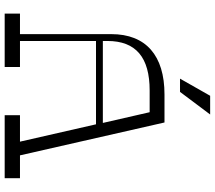

<svg xmlns="http://www.w3.org/2000/svg" viewBox="-70 -870 940 841"><g transform="rotate(90 400.5 -450.0)"><path d="M482 -900H400L325 -768H383ZM661 -67 517 -700H394C224 -700 130 -619 130 -467V-67H40V0H274V-67H160V-400H525L601 -67H485V0H761V-67ZM160 -430V-450C160 -575 232 -635 377 -635H472L519 -430Z"/></g></svg>

Font: Space Cowgirl Light
Style: Regular
Weight: 300
Designer: Valery Marier
Foundry: Valery Marier
Version: Version 1.000;hotconv 1.0.109;makeotfexe 2.5.65596